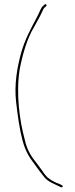

<svg xmlns="http://www.w3.org/2000/svg" viewBox="-20 -694 364 928"><path d="M58 -200C66 -132 74 -71 89 -15C102 34 120 65 148 101C164 123 178 143 194 162C212 185 241 194 275 211C279 212 282 211 283 209C283 200 275 199 254 190H253C243 184 232 181 220 171C204 162 191 142 182 128C175 119 166 106 155 92C130 61 110 29 100 -18C74 -113 57 -242 75 -358C89 -431 111 -508 144 -562C159 -590 174 -615 185 -640C188 -647 190 -652 195 -657L204 -665C204 -666 205 -667 205 -668C205 -671 202 -674 201 -674C197 -674 195 -672 189 -666C176 -656 172 -635 158 -610C130 -557 100 -503 82 -438C63 -368 48 -286 58 -200ZM182 130V131ZM219 173H220ZM275 214Z"/></svg>

Font: Stray Cat
Style: HlExt
Weight: 100
Version: Version 1.0